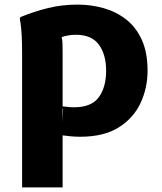

<svg xmlns="http://www.w3.org/2000/svg" viewBox="-20 -582 704 834"><path d="M76 232V-342Q76 -362 75.5 -392Q75 -422 72.5 -452Q70 -482 66 -500L69 -508Q128 -532 188.5 -547Q249 -562 317 -562Q376 -562 430.5 -546.5Q485 -531 528 -497.5Q571 -464 596 -409Q621 -354 621 -275Q621 -200 590.5 -134.5Q560 -69 495.5 -28.5Q431 12 328 12Q307 12 287 10Q267 8 252 6V232ZM252 -354V-120Q258 -120 271 -118Q284 -116 302 -116Q377 -116 409 -159.5Q441 -203 441 -275Q441 -345 409.5 -388Q378 -431 309 -431Q292 -431 276 -428Q260 -425 248 -421Q251 -408 251.5 -391.5Q252 -375 252 -354ZM252 -50 254 -109 252 -110Z"/></svg>

Font: Kufam
Style: Bold
Weight: 700
Designer: Wael Morcos, Artur Schmal
Foundry: Original Type
Version: Version 1.300; ttfautohint (v1.8.3)